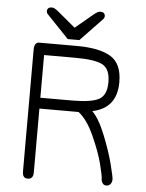

<svg xmlns="http://www.w3.org/2000/svg" viewBox="-56 -845 684 897"><g transform="rotate(5 286.5 -396.5)"><path d="M282.2 -375Q373 -375 408.7 -394.5Q444.3 -414.1 444.3 -474.6Q444.3 -537.1 408.2 -556.2Q372.1 -575.2 282.2 -575.2H133.8V-375ZM380.9 -334Q413.1 -302.7 443.4 -227.1Q473.6 -151.4 488.3 -93.3Q502.9 -35.2 502.9 -24.4Q502.9 -10.7 495.6 -2Q488.3 6.8 476.6 6.8Q464.8 6.8 458.5 -2.4Q452.1 -11.7 452.1 -24.4Q452.1 -37.1 438.5 -91.3Q424.8 -145.5 391.6 -219.2Q358.4 -293 317.4 -324.2H133.8V-24.4Q133.8 6.8 107.4 6.8Q83 6.8 83 -24.4V-595.7Q83 -630.9 106.4 -630.9H282.2Q388.7 -630.9 441.9 -598.6Q495.1 -566.4 495.1 -479.5Q495.1 -357.4 380.9 -334ZM292 -659.2H237.3L135.7 -765.6Q128.9 -772.5 128.9 -780.3Q128.9 -799.8 151.4 -799.8Q163.1 -799.8 182.6 -783.2L264.6 -714.8L346.7 -783.2Q366.2 -799.8 377.9 -799.8Q400.4 -799.8 400.4 -780.3Q400.4 -772.5 393.6 -765.6Z"/></g></svg>

Font: Jura
Style: Book
Weight: 400
Version: Version 2.3